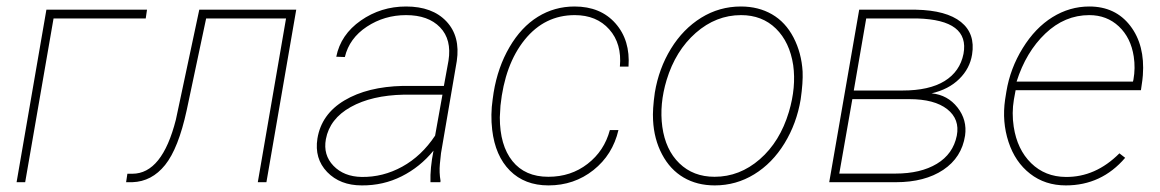

<svg xmlns="http://www.w3.org/2000/svg" viewBox="-20 -558 3554 588"><path d="M426.3 -501.5H144L57.1 0H30.8L122.1 -528.3H430.2Z M887.2 -528.3 795.9 0H769.5L856 -501.5H611.3L551.8 -220.7Q526.4 -103.5 485.6 -52.7Q444.8 -2 385.3 0H366.2L370.1 -25.9H385.3Q476.6 -25.9 518.6 -191.4L590.3 -528.3Z M1298.3 0Q1296.9 -43 1307.6 -96.7Q1266.6 -46.4 1210.2 -18.1Q1153.8 10.3 1087.9 9.8Q1021.5 9.8 981.9 -31.2Q942.4 -72.3 952.1 -133.8Q964.4 -208.5 1034.9 -250.5Q1105.5 -292.5 1213.9 -294.9H1339.4L1353.5 -372.1Q1363.8 -437 1327.6 -474.4Q1291.5 -511.7 1223.6 -511.7Q1157.2 -511.7 1103.5 -476.3Q1049.8 -440.9 1036.1 -383.3L1009.8 -384.3Q1023.4 -452.1 1085 -495.1Q1146.5 -538.1 1223.6 -538.1Q1304.2 -538.1 1347.2 -492.4Q1390.1 -446.8 1378.9 -371.1L1330.6 -88.9L1327.1 -55.7Q1324.7 -29.8 1329.1 -4.4L1328.6 0ZM1087.4 -16.1Q1152.8 -15.1 1211.9 -47.6Q1271 -80.1 1312.5 -142.6L1335 -268.1H1216.8Q1118.2 -266.1 1054 -230.2Q989.7 -194.3 978 -131.8Q969.2 -83.5 1001.2 -50.3Q1033.2 -17.1 1087.4 -16.1Z M1659.2 -16.6Q1728.5 -16.6 1779.5 -56.2Q1830.6 -95.7 1847.7 -159.7H1874Q1856.4 -84 1797.4 -37.1Q1738.3 9.8 1659.7 9.8Q1586.9 9.8 1541.7 -35.4Q1496.6 -80.6 1487.3 -160.6Q1481.9 -207 1488.8 -253.9L1491.7 -274.4Q1504.4 -352.1 1540.3 -413.6Q1576.2 -475.1 1627.2 -506.6Q1678.2 -538.1 1739.7 -538.1Q1819.3 -538.1 1865 -486.3Q1910.6 -434.6 1904.8 -354H1878.4Q1884.8 -424.3 1845.9 -468Q1807.1 -511.7 1740.2 -511.7Q1647.9 -511.7 1586.9 -436.3Q1525.9 -360.8 1512.7 -234.4L1510.7 -198.7Q1510.7 -112.8 1549.3 -64.7Q1587.9 -16.6 1659.2 -16.6Z M1985.4 -274.4Q1997.6 -348.1 2034.7 -408.7Q2071.8 -469.2 2127.4 -503.7Q2183.1 -538.1 2249 -538.1Q2302.7 -538.1 2344.2 -514.2Q2385.7 -490.2 2410.2 -443.1Q2434.6 -396 2438 -338.9Q2439.5 -305.7 2432.1 -253.9Q2419.9 -180.2 2382.6 -119.1Q2345.2 -58.1 2289.8 -24.2Q2234.4 9.8 2168.9 9.8Q2114.7 9.8 2073.5 -14.4Q2032.2 -38.6 2007.6 -85.2Q1982.9 -131.8 1980 -189.9Q1978 -222.7 1985.4 -274.4ZM2008.3 -169.9Q2018.1 -99.1 2060.5 -57.9Q2103 -16.6 2168.5 -16.6Q2245.1 -16.6 2306.9 -70.3Q2368.7 -124 2396 -215.3Q2418.5 -291 2409.2 -358.4Q2398.4 -429.2 2356.2 -470.5Q2314 -511.7 2249.5 -511.7Q2172.9 -511.7 2110.8 -457.3Q2048.8 -402.8 2021.5 -313Q1999 -238.3 2008.3 -169.9Z M2519.5 0 2611.3 -528.3H2785.2Q2878.4 -526.4 2922.9 -490.7Q2967.3 -455.1 2957 -391.1Q2950.2 -348.1 2917.7 -316.2Q2885.3 -284.2 2832.5 -272H2834Q2882.3 -267.1 2912.4 -228.8Q2942.4 -190.4 2935.5 -142.6Q2925.3 -75.7 2868.7 -37.8Q2812 0 2723.6 0ZM2590.3 -254.4 2550.3 -26.4H2722.2Q2799.3 -26.4 2849.1 -56.4Q2898.9 -86.4 2910.2 -142.6Q2919.9 -192.9 2880.9 -223.6Q2841.8 -254.4 2764.6 -254.4ZM2594.7 -280.8H2743.7Q2825.7 -280.8 2872.8 -309.8Q2919.9 -338.9 2930.7 -393.1Q2950.2 -497.1 2789.1 -501.5H2632.8Z M3244.1 9.8Q3180.7 9.8 3134.8 -25.9Q3088.9 -61.5 3068.6 -123.3Q3048.3 -185.1 3058.1 -252.9L3062 -277.3Q3073.7 -348.6 3112.1 -410.6Q3150.4 -472.7 3203.1 -505.4Q3255.9 -538.1 3315.9 -538.1Q3396 -538.1 3441.4 -479Q3486.8 -419.9 3480 -327.6L3478.5 -312.5L3474.1 -281.7H3090.3L3085 -252.9Q3078.1 -211.9 3084.5 -169.9Q3095.2 -100.1 3137.9 -58.3Q3180.7 -16.6 3243.7 -16.1Q3335 -15.1 3408.2 -88.4L3425.8 -74.7Q3353.5 9.8 3244.1 9.8ZM3315.9 -511.7Q3240.7 -511.7 3181.4 -455.3Q3122.1 -398.9 3093.3 -308.1H3449.7L3451.2 -314.5Q3457.5 -349.6 3452.1 -384.8Q3443.4 -442.4 3406.5 -477.1Q3369.6 -511.7 3315.9 -511.7Z"/></svg>

Font: Roboto Thin
Style: Italic
Weight: 250
Italic angle: -12°
Designer: Google
Version: Version 2.134; 2016